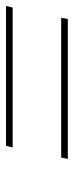

<svg xmlns="http://www.w3.org/2000/svg" viewBox="176 -654 245 637"><g transform="rotate(-90 298.5 -335.5)"><path d="M133 -438 128 -416H592L597 -438ZM90 -233H554L558 -255H94Z"/></g></svg>

Font: LT Wave Thin
Style: Italic
Weight: 100
Designer: Daniel Lyons
Version: Version 2.5 (Glyphs App)